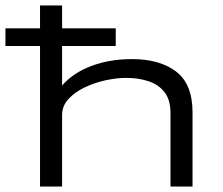

<svg xmlns="http://www.w3.org/2000/svg" viewBox="-47 -685 817 705"><path d="M100 0V-665H181V-371Q222 -418 289 -443Q356 -468 438 -468Q540 -468 600 -422Q660 -376 660 -272V0H579V-270Q579 -318 557.5 -346Q536 -374 499 -386.5Q462 -399 416 -399Q382 -399 342 -390.5Q302 -382 265 -364.5Q228 -347 204.5 -321.5Q181 -296 181 -263V0ZM-27 -516V-581H378V-516Z"/></svg>

Font: Inconsolata ExtraExpanded Thin
Style: Regular
Weight: 100
Width: 8
Monospace: yes
Designer: Raph Levien, Cyreal, Brenton Simpson
Foundry: Raph Levien, Cyreal, Google
Version: Version 3.100; ttfautohint (v1.8.4.7-5d5b)